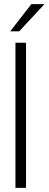

<svg xmlns="http://www.w3.org/2000/svg" viewBox="-20 -906 234 926"><path d="M194.5 -886H131L29.5 -755H72.5ZM54.5 -700V0H105.5V-700Z"/></svg>

Font: Overused Grotesk Light
Style: Regular
Weight: 300
Designer: RandomMaerks
Version: Version 0.005